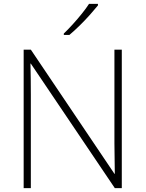

<svg xmlns="http://www.w3.org/2000/svg" viewBox="-20 -970 751 990"><path d="M608 0H572L139 -642H137Q138 -601 138.5 -562.5Q139 -524 139 -481V0H102V-714H139L570 -74H572Q572 -108 571 -151Q570 -194 570 -231V-714H608ZM485 -942Q468 -921 443.5 -893.5Q419 -866 391 -838.5Q363 -811 338 -790H309V-797Q330 -817 355 -844.5Q380 -872 402.5 -900Q425 -928 439 -950H485Z"/></svg>

Font: Noto Sans Lao UI ExtLt
Style: Regular
Weight: 200
Designer: Monotype Design Team
Foundry: Monotype Imaging Inc.
Version: Version 2.000; ttfautohint (v1.8.4.7-5d5b)